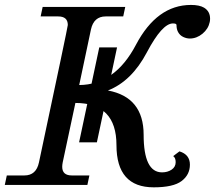

<svg xmlns="http://www.w3.org/2000/svg" viewBox="-28 -761 885 790"><path d="M604.5 9.8Q451.2 9.8 451.2 -163.8Q451.2 -337.4 282.2 -337.4L230 -92.8Q228 -82.5 228 -74.7Q228 -39.1 267.6 -39.1H339.8L331.5 0H-8.3L0 -39.1H72.3Q121.1 -39.1 132.3 -92.8Q251 -650.4 251 -658.2Q251 -693.4 211.4 -693.4H139.2L147.5 -732.4H487.3L479 -693.4H406.7Q357.9 -693.4 346.2 -639.6L297.9 -411.1Q444.8 -412.1 531.2 -576.4Q617.7 -740.7 757.8 -740.7Q792.5 -740.7 811.5 -729.5Q836.4 -714.4 836.4 -684.1Q836.4 -677.2 835 -670.4Q829.1 -642.1 805.2 -622.3Q781.2 -602.5 752.9 -602.5Q739.3 -602.5 725.6 -609.1Q711.9 -615.7 704.6 -629.4Q698.2 -641.1 698.2 -658.2Q698.2 -664.6 683.6 -664.6Q639.2 -664.6 576.4 -545.7Q513.7 -426.8 416 -388.7Q563 -361.3 563 -206.5Q563 -51.8 638.7 -51.8Q661.6 -51.8 678.2 -63Q694.8 -74.2 694.8 -93.8Q694.8 -111.8 684.6 -118.7L710.4 -138.2Q753.4 -125 753.4 -83.5Q753.4 -42 719.2 -16.1Q685.1 9.8 604.5 9.8ZM370.6 -175.3H297.4L380.4 -565.9H453.6Z"/></svg>

Font: Munson
Style: Italic
Weight: 400
Italic angle: -12°
Designer: Paul James MIller
Foundry: High-Logic / Made with FontCreator
Version: Version 2.10;May 5, 2019;FontCreator 11.5.0.2430 64-bit